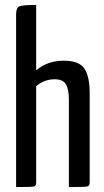

<svg xmlns="http://www.w3.org/2000/svg" viewBox="-20 -755 420 775"><path d="M45 -698Q45 -724 58.5 -729.5Q72 -735 126 -735V-471Q171 -510 238 -510Q299 -510 320.5 -478.5Q342 -447 342 -378V-17Q342 -4 330.5 -2Q319 0 258 0V-355Q258 -393 246.5 -414Q235 -435 201 -435Q158 -435 126 -407V-17Q126 -4 115.5 -2Q105 0 45 0Z"/></svg>

Font: Yanone Kaffeesatz
Style: Regular
Weight: 400
Designer: Yanone (Cyrillic: Daniel Pouzeot)
Foundry: Yanone
Version: Version 1.003;PS 001.003;hotconv 1.0.88;makeotf.lib2.5.64775